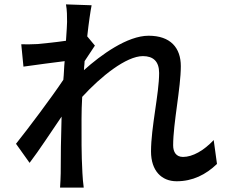

<svg xmlns="http://www.w3.org/2000/svg" viewBox="-20 -818 1040 876"><path d="M970 -70 955 -179C910 -131 859 -102 815 -102C784 -102 770 -124 770 -155C770 -256 805 -417 805 -516C805 -600 758 -655 658 -655C561 -655 441 -568 363 -498C363 -504 364 -509 364 -514L365 -523C365 -528 366 -533 366 -539C382 -564 400 -591 413 -610L378 -652C385 -716 393 -769 398 -794L281 -798C286 -771 286 -743 286 -718C286 -707 284 -675 281 -632C234 -625 182 -620 151 -617C123 -616 102 -615 77 -616L87 -514C147 -522 230 -534 275 -539C272 -511 272 -482 269 -454C215 -373 109 -232 53 -162L115 -75C158 -131 215 -219 261 -286C258 -174 257 -120 257 -27C257 -11 255 21 254 38H362C359 18 357 -10 356 -29C351 -120 352 -189 352 -276C352 -308 353 -341 355 -376C440 -469 556 -562 632 -562C679 -562 706 -538 706 -485C706 -391 669 -237 669 -127C669 -39 717 9 786 9C859 9 919 -21 970 -70Z"/></svg>

Font: Spoqa Han Sans Neo Medium
Style: Regular
Weight: 500
Designer: [Spoqa Han Sans Neo] Dong-huui Kim ___ Younghwa Kang ___ Yujin Lee ___ [Noto Sans] Ryoko NISHIZUKA ____ (kana & ideograp
Foundry: Spoqa (http://www.spoqa-han-sans.com)
Version: Version 1.100;hotconv 1.0.109;makeotfexe 2.5.65596